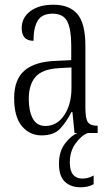

<svg xmlns="http://www.w3.org/2000/svg" viewBox="-20 -564 469 814"><path d="M156 10Q106 10 73 -29Q40 -68 40 -148Q40 -227 84 -265Q128 -303 218 -306L282 -309V-372Q282 -439 265.5 -472.5Q249 -506 203 -506Q158 -506 140 -476.5Q122 -447 122 -391Q72 -391 72 -445Q72 -489 108.5 -516.5Q145 -544 207 -544Q274 -544 308 -504.5Q342 -465 342 -369V-108Q342 -60 353 -45.5Q364 -31 391 -31H394V0H296L287 -89H283Q261 -46 234.5 -18Q208 10 156 10ZM172 -30Q222 -30 252.5 -76Q283 -122 283 -191V-278L229 -275Q159 -271 130.5 -238Q102 -205 102 -145Q102 -93 119 -61.5Q136 -30 172 -30ZM321 230Q280 230 255 206.5Q230 183 230 130Q230 78 256 44Q282 10 309 0H352Q324 11 300 44.5Q276 78 276 125Q276 160 290 176.5Q304 193 328 193Q340 193 351.5 190.5Q363 188 377 180V217Q354 230 321 230Z"/></svg>

Font: Noto Serif Ethiopic ExtraCondensed Light
Style: Regular
Weight: 300
Width: 2
Designer: Monotype Design Team
Foundry: Monotype Imaging Inc.
Version: Version 2.102; ttfautohint (v1.8.4.7-5d5b)